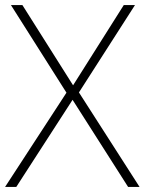

<svg xmlns="http://www.w3.org/2000/svg" viewBox="-22 -734 568 754"><path d="M526 0 288 -371 508 -714H464L265 -399L66 -714H21L239 -370L-2 0H42L263 -342L481 0Z"/></svg>

Font: Noto Sans Tamil ExtraLight
Style: Regular
Weight: 200
Designer: Jelle Bosma - Monotype Design Team
Foundry: Monotype Imaging Inc.
Version: Version 2.004